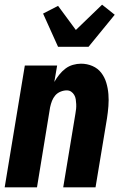

<svg xmlns="http://www.w3.org/2000/svg" viewBox="-20 -800 540 820"><path d="M0 0 86 -520H224L212 -450Q221 -466 233 -481Q245 -496 259.5 -507Q274 -518 291.5 -523Q309 -528 326 -528Q352 -528 375 -518Q398 -508 412.5 -489Q427 -470 434 -446.5Q441 -423 443 -398Q445 -373 443 -347Q441 -321 437 -295L388 0H250L302 -314Q304 -325 305 -335Q306 -345 305.5 -355.5Q305 -366 303.5 -376Q302 -386 297 -394.5Q292 -403 284 -408.5Q276 -414 265 -414Q252 -414 238.5 -408.5Q225 -403 216 -392.5Q207 -382 202 -369Q197 -356 194 -342L138 0ZM228 -600 164 -742 228 -775 304 -672 416 -780 470 -737 358 -600Z"/></svg>

Font: Iosevka Term Curly Hv Obl
Style: Regular
Weight: 900
Italic angle: -9°
Designer: Belleve Invis
Foundry: Belleve Invis
Version: Version 32.3.0